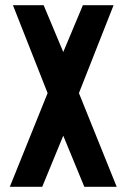

<svg xmlns="http://www.w3.org/2000/svg" viewBox="-20 -720 488 740"><path d="M17.8 0 163.5 -361.2 29.8 -700H148.2L223.8 -519.5L299.5 -700H417.8L284.2 -361.2L429.8 0H305L223.8 -197L142.7 0Z"/></svg>

Font: Stick No Bills ExtraLight
Style: Regular
Weight: 200
Designer: Kosala Senevirathne, Siva Puranthara, Lasantha Premarathna, Tharique Azeez
Foundry: mooniak
Version: Version 2.000